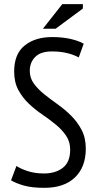

<svg xmlns="http://www.w3.org/2000/svg" viewBox="-20 -890 468 922"><path d="M59 -93Q78 -80 112.5 -68.5Q147 -57 191 -57Q247 -57 282 -84.5Q317 -112 317 -171Q317 -210 297 -239Q277 -268 247 -292.5Q217 -317 182.5 -340.5Q148 -364 118 -392.5Q88 -421 68 -458Q48 -495 48 -547Q48 -631 98.5 -671.5Q149 -712 230 -712Q280 -712 319 -703Q358 -694 382 -680L358 -614Q340 -625 306.5 -634Q273 -643 229 -643Q175 -643 149 -616.5Q123 -590 123 -550Q123 -515 143 -488Q163 -461 193 -437Q223 -413 257.5 -388.5Q292 -364 322 -334Q352 -304 372 -266Q392 -228 392 -176Q392 -88 340 -38Q288 12 193 12Q133 12 94.5 1Q56 -10 33 -24ZM279 -870H378V-849L247 -752H186Z"/></svg>

Font: PT Sans Narrow
Style: Regular
Weight: 400
Width: 3
Designer: A.Korolkova, O.Umpeleva, V.Yefimov
Foundry: ParaType Ltd
Version: Version 2.003W OFL